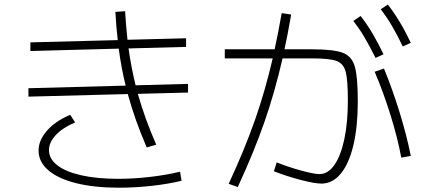

<svg xmlns="http://www.w3.org/2000/svg" viewBox="-20 -830 1915 867"><path d="M154.3 -147.5Q152.8 -194.3 191.2 -238.8Q229.5 -283.2 296.9 -311.5L319.3 -277.3Q263.2 -253.4 232.2 -220.5Q201.2 -187.5 201.2 -152.3Q201.2 -112.8 239 -83.5Q276.9 -54.2 347.7 -38.3Q418.5 -22.5 514.6 -22.5Q583.5 -22.5 658.2 -31.2Q732.9 -40 793 -54.7L799.8 -13.7Q739.7 1 664.6 9.3Q589.4 17.6 516.6 17.6Q407.2 17.6 325.7 -2.4Q244.1 -22.5 199.7 -59.8Q155.3 -97.2 154.3 -147.5ZM108.4 -431.6 547.4 -443.4Q527.8 -522.5 516.1 -610.4L117.2 -599.6V-638.7L511.7 -648.9Q504.9 -706.1 501 -776.4L544.9 -779.3Q548.3 -720.2 555.7 -650.4L820.3 -657.2V-618.2L560.5 -611.3Q571.8 -529.3 592.3 -444.8L829.1 -451.2V-412.1L602.5 -406.2Q633.3 -295.9 685.5 -176.8L642.6 -164.1Q587.9 -291 557.1 -405.3L108.4 -393.6Z M1211.4 -566.4H995.1V-607.4H1220.2Q1235.4 -676.8 1252 -770.5L1294.9 -764.6Q1279.3 -674.3 1264.6 -607.4H1386.7Q1485.4 -607.4 1526.9 -592Q1568.4 -576.7 1582 -530Q1595.7 -483.4 1595.7 -372.1Q1595.7 -258.8 1575.9 -175Q1556.2 -91.3 1519 -46.1Q1481.9 -1 1431.6 -1Q1400.4 -1 1336.7 -17.8Q1272.9 -34.7 1216.8 -56.6L1229.5 -96.7Q1280.3 -76.2 1338.9 -60.1Q1397.5 -43.9 1422.9 -43.9Q1460.9 -43.9 1489.7 -84.7Q1518.6 -125.5 1534.7 -200.7Q1550.8 -275.9 1550.8 -376Q1550.8 -468.8 1541 -505.9Q1531.2 -543 1499.8 -554.7Q1468.3 -566.4 1389.6 -566.4H1255.9Q1221.2 -414.1 1173.8 -278.3Q1126.5 -142.6 1053.7 14.6L1012.7 0Q1085 -156.2 1131.1 -287.4Q1177.2 -418.5 1211.4 -566.4ZM1671.9 -505.9 1713.9 -520.5Q1752.9 -425.3 1785.2 -320.3Q1817.4 -215.3 1835 -126L1792 -118.2Q1775.9 -205.6 1743.9 -308.8Q1711.9 -412.1 1671.9 -505.9ZM1575.2 -735.4 1608.4 -757.8Q1637.7 -720.2 1661.9 -679.2Q1686 -638.2 1711.9 -585L1675.8 -568.4Q1648.9 -622.6 1625.5 -662.1Q1602.1 -701.7 1575.2 -735.4ZM1699.2 -788.1 1731.4 -809.6Q1761.2 -770.5 1786.1 -729Q1811 -687.5 1835 -636.7L1798.8 -620.1Q1773.9 -672.4 1750.2 -712.6Q1726.6 -752.9 1699.2 -788.1Z"/></svg>

Font: Pretendard JP ExtraLight
Style: Regular
Weight: 200
Designer: Base glyphs from Inter by Rasmus Andersson; Hangeul glyphs from Noto Sans CJK(Source Han Sans) by Jang Soo-young and Kan
Foundry: Kil Hyung-jin
Version: Version 1.309